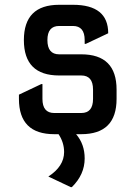

<svg xmlns="http://www.w3.org/2000/svg" viewBox="-20 -557 562 797"><path d="M205.1 0Q58.6 0 58.6 -146.5V-164.1L151.4 -208H156.2V-146.5Q156.2 -87.9 205.1 -87.9H317.4Q366.2 -87.9 366.2 -146.5V-185.1Q366.2 -243.7 317.4 -243.7H225.6Q79.1 -243.7 79.1 -390.6Q79.1 -537.1 225.6 -537.1H282.7Q429.2 -537.1 429.2 -418.9L336.4 -375H331.5V-390.6Q331.5 -449.2 282.7 -449.2H225.6Q176.8 -449.2 176.8 -390.6Q176.8 -331.5 225.6 -331.5H317.4Q463.9 -331.5 463.9 -185.1V-146.5Q463.9 0 317.4 0H295.9Q331.5 41.5 331.5 100.6Q331.5 167.5 278.3 219.7H273.4L180.7 175.8Q246.1 133.3 246.1 74.2Q246.1 34.7 223.1 0Z"/></svg>

Font: Nova Square
Style: Book
Weight: 400
Version: Version 2.000